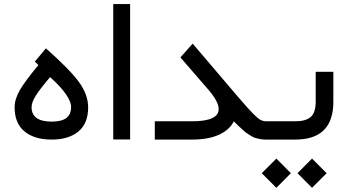

<svg xmlns="http://www.w3.org/2000/svg" viewBox="-20 -671 1673 923"><path d="M131.8 -155.8Q131.8 -86.4 228.5 -86.4Q275.4 -86.4 298.6 -103.5Q321.8 -120.6 321.8 -157.7Q321.8 -181.6 296.6 -218.5Q271.5 -255.4 220.7 -300.3Q171.4 -242.2 151.6 -210.4Q131.8 -178.7 131.8 -155.8ZM228 0Q145.5 0 97.9 -39.1Q50.3 -78.1 50.3 -155.3Q50.3 -194.3 75.4 -237.8Q100.6 -281.2 164.6 -358.4L147.5 -375L200.7 -438.5Q314.9 -337.9 359.4 -276.9Q403.8 -215.8 403.8 -154.8Q403.8 -77.6 356.9 -38.8Q310.1 0 228 0Z M524.4 -651.4H605.5V-0.5H524.4Z M1104 -87.9Q1084 -46.9 1033 -23.4Q981.9 0 901.9 0H724.1V-87.9H902.3Q1031.2 -87.9 1031.2 -146.5Q1031.2 -165 1019 -187.7Q1006.8 -210.4 983.9 -237.3L847.2 -395L906.2 -461.4L1124 -205.6Q1173.3 -148.4 1195.8 -125.5Q1218.3 -102.5 1231.2 -95.2Q1244.1 -87.9 1261.2 -87.9H1265.6Q1276.9 -87.9 1276.9 -47.4V-42Q1276.9 -20.5 1273.9 -10.3Q1271 0 1265.6 0H1257.8Q1243.7 0 1230.5 -2.4Q1217.3 -4.9 1207.5 -7.8Q1197.8 -10.7 1185.3 -18.6Q1172.9 -26.4 1166 -31Q1159.2 -35.6 1145.5 -48.1Q1131.8 -60.5 1126 -66.2Q1120.1 -71.8 1104 -87.9Z M1410.2 161.6 1480 91.3 1550.3 161.6 1480 231.9ZM1238.3 161.6 1308.6 91.3 1378.4 161.6 1308.6 231.9ZM1260.7 -87.9H1398.9Q1450.2 -87.9 1473.9 -108.9Q1497.6 -129.9 1497.6 -182.1V-325.7H1582.5V-181.6Q1582.5 0 1399.4 0H1260.7Q1248.5 0 1248.5 -42V-47.4Q1248.5 -87.9 1260.7 -87.9Z"/></svg>

Font: Shabnam FD-WOL
Style: FD-WOL
Weight: 400
Foundry: DejaVu fonts team - Redesigned by Saber Rastikerdar - Based on Vazir font
Version: Version 5.0.1